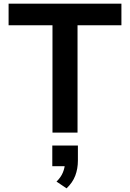

<svg xmlns="http://www.w3.org/2000/svg" viewBox="-20 -725 711 1050"><path d="M267 0V-587H27V-705H644V-587H404V0ZM344 305 289 268Q313 245 324 218Q335 191 335 167L363 184H266V71H406V153Q406 198 391.5 236Q377 274 344 305Z"/></svg>

Font: Nunito Sans 7pt
Style: Bold
Weight: 700
Designer: Vernon Adams
Foundry: Vernon Adams
Version: Version 3.101;gftools[0.9.27]